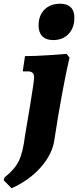

<svg xmlns="http://www.w3.org/2000/svg" viewBox="-84 -762 419 1030"><path d="M123 -625Q123 -679 154.5 -710.5Q186 -742 239 -742Q276 -742 295.5 -723Q315 -704 315 -667Q315 -612 283.5 -579.5Q252 -547 201 -547Q163 -547 143 -567.5Q123 -588 123 -625ZM-22 248 -64 205 -60 190Q-6 148 16.5 102.5Q39 57 50 -33Q58 -78 78.5 -203Q99 -328 99 -346Q99 -363 91 -371Q83 -379 66 -379H38L50 -461Q106 -461 178.5 -466Q251 -471 273 -473L289 -453Q286 -441 275 -390Q264 -339 246 -241.5Q228 -144 208 -14Q198 63 136 134Q74 205 -22 248Z"/></svg>

Font: Alegreya Black
Style: Italic
Weight: 900
Italic angle: -7°
Designer: Juan Pablo del Peral
Foundry: Huerta Tipografica
Version: Version 2.007; ttfautohint (v1.6)